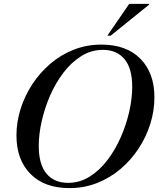

<svg xmlns="http://www.w3.org/2000/svg" viewBox="-20 -955 816 986"><path d="M773 -455.5Q773 -386.5 752 -319.2Q731 -252 692 -192.5Q653 -133 598.8 -87Q544.5 -41 478.2 -15Q412 11 337 11Q208 11 136.2 -62Q64.5 -135 64.5 -259.5Q64.5 -328.5 85.8 -395.8Q107 -463 146 -522.5Q185 -582 239 -628Q293 -674 359.2 -700Q425.5 -726 500.5 -726Q629.5 -726 701.2 -653Q773 -580 773 -455.5ZM179 -206Q179 -111 218.5 -63.5Q258 -16 329.5 -16Q389.5 -16 440.5 -48Q491.5 -80 531.8 -133Q572 -186 600.5 -251Q629 -316 644 -383Q659 -450 659 -509Q659 -604 619.2 -651.5Q579.5 -699 508.5 -699Q448.5 -699 397.5 -667Q346.5 -635 306 -582Q265.5 -529 237.2 -464Q209 -399 194 -332Q179 -265 179 -206ZM531.5 -772 643.5 -935H746L745.5 -931L548.5 -772Z"/></svg>

Font: Newsreader Display Medium
Style: Italic
Weight: 500
Italic angle: -17°
Designer: Hugues Gentile
Foundry: Production Type
Version: Version 1.001